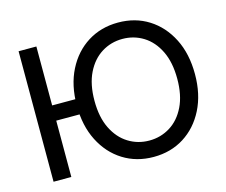

<svg xmlns="http://www.w3.org/2000/svg" viewBox="-104 -880 1218 1034"><g transform="rotate(-15 505.0 -363.5)"><path d="M333 -398.9V-314H108.9V-398.9ZM174.8 -727.5V0H75.7V-727.5ZM632.3 10.7Q537.1 10.7 462.6 -35.9Q388.2 -82.5 345.5 -166.7Q302.7 -251 302.7 -363.3Q302.7 -476.6 345.5 -560.8Q388.2 -645 462.6 -691.7Q537.1 -738.3 632.3 -738.3Q728 -738.3 802 -691.7Q876 -645 918.7 -560.8Q961.4 -476.6 961.4 -363.3Q961.4 -251 918.7 -166.7Q876 -82.5 802 -35.9Q728 10.7 632.3 10.7ZM632.3 -80.6Q696.3 -80.6 748.8 -113.3Q801.3 -146 832 -209Q862.8 -272 862.8 -363.3Q862.8 -455.1 832 -518.3Q801.3 -581.5 748.8 -614.3Q696.3 -647 632.3 -647Q568.4 -647 515.9 -614.3Q463.4 -581.5 432.4 -518.3Q401.4 -455.1 401.4 -363.3Q401.4 -272 432.4 -209Q463.4 -146 515.9 -113.3Q568.4 -80.6 632.3 -80.6Z"/></g></svg>

Font: Inter Cardless Tabular
Style: Regular
Weight: 400
Designer: Rasmus Andersson
Foundry: rsms
Version: Version 4.000;git-4fc901f